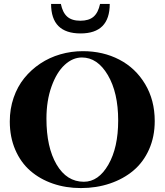

<svg xmlns="http://www.w3.org/2000/svg" viewBox="-20 -934 829 967"><path d="M385.7 -765.6Q237.3 -765.6 237.3 -914.1H286.6Q295.4 -870.6 318.6 -850.1Q341.8 -829.6 384.8 -829.6Q427.7 -829.6 451.2 -849.9Q474.6 -870.1 483.9 -914.1H532.7Q532.7 -765.6 385.7 -765.6ZM387.2 13.2Q311.5 13.2 246.3 -9.3Q181.2 -31.7 132.8 -73.7Q84.5 -115.7 56.9 -179.7Q29.3 -243.7 29.3 -322.3Q29.3 -385.7 48.6 -441.9Q67.9 -498 102.3 -540.5Q136.7 -583 182.9 -613.8Q229 -644.5 283.9 -660.4Q338.9 -676.3 397.5 -676.3Q499 -676.3 580.8 -633.8Q662.6 -591.3 710.9 -510.5Q759.3 -429.7 759.3 -324.2Q759.3 -245.6 730.7 -181.4Q702.1 -117.2 651.9 -75Q601.6 -32.7 533.7 -9.8Q465.8 13.2 387.2 13.2ZM402.3 -18.6Q476.1 -18.6 525.6 -104.5Q575.2 -190.4 575.2 -327.1Q575.2 -467.8 522.9 -556.2Q470.7 -644.5 392.6 -644.5Q346.2 -644.5 305.7 -607.2Q265.1 -569.8 239.5 -498.3Q213.9 -426.8 213.9 -336.4Q213.9 -192.4 264.9 -105.5Q315.9 -18.6 402.3 -18.6Z"/></svg>

Font: Elstob
Style: Bold
Weight: 700
Designer: Peter S. Baker
Version: Version 1.015